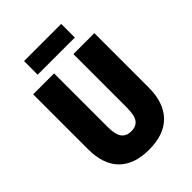

<svg xmlns="http://www.w3.org/2000/svg" viewBox="-254 -1015 1147 1147"><g transform="rotate(-45 319.5 -441.5)"><path d="M578 -255Q578 -127 511.5 -58.5Q445 10 317 10Q193 10 127 -56Q61 -122 61 -251V-714H238V-261Q238 -197 258.5 -170Q279 -143 320 -143Q362 -143 381.5 -170Q401 -197 401 -262V-714H578ZM477 -893V-778H163V-893Z"/></g></svg>

Font: Noto Sans Gujarati Condensed Black
Style: Regular
Weight: 900
Width: 3
Designer: Jelle Bosma - Monotype Design Team, Universal Thirst
Foundry: Monotype Imaging Inc.
Version: Version 2.106; ttfautohint (v1.8.4.7-5d5b)